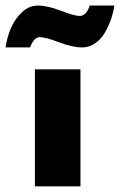

<svg xmlns="http://www.w3.org/2000/svg" viewBox="-96 -654 422 674"><path d="M43.5 -523.5Q32 -523.5 23 -512.5Q14 -501.5 10 -487.5H-76.5Q-71.5 -522 -58.2 -554Q-45 -586 -19.8 -610.2Q5.5 -634.5 37 -634.5Q71 -634.5 117.8 -616.2Q164.5 -598 184.5 -598Q196.5 -598 205.8 -609.2Q215 -620.5 219 -634.5H305.5Q301.5 -609 293 -584.5Q284.5 -560 271 -537.5Q257.5 -515 237 -501.2Q216.5 -487.5 192.5 -487.5Q158.5 -487.5 111.5 -505.5Q64.5 -523.5 43.5 -523.5ZM26.5 0V-410.5H186.5V0Z"/></svg>

Font: League Spartan ExtraBold
Style: Regular
Weight: 800
Foundry: The League of Moveable Type
Version: Version 2.002